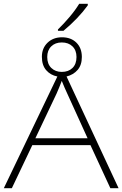

<svg xmlns="http://www.w3.org/2000/svg" viewBox="-26 -984 640 1004"><path d="M277 -830Q307 -859 337.5 -895Q368 -931 388 -964H433V-956Q384 -888 306 -823H277ZM274 -584Q238 -591 215.5 -617Q193 -643 193 -687Q193 -732 222.5 -760.5Q252 -789 298 -789Q345 -789 373.5 -761Q402 -733 402 -686Q402 -644 380 -618.5Q358 -593 322 -584L594 0H551L447 -225H143L36 0H-6ZM297 -608Q332 -608 353 -628.5Q374 -649 374 -686Q374 -721 353 -741.5Q332 -762 297 -762Q263 -762 242 -741.5Q221 -721 221 -686Q221 -649 242.5 -628.5Q264 -608 297 -608ZM159 -261H432L326 -494Q319 -508 312 -525Q305 -542 297 -561Q290 -542 283 -525.5Q276 -509 270 -495Z"/></svg>

Font: Noto Sans ExtraLight
Style: Regular
Weight: 200
Designer: Monotype Design Team
Foundry: Monotype Imaging Inc.
Version: Version 2.007